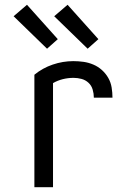

<svg xmlns="http://www.w3.org/2000/svg" viewBox="-20 -784 540 804"><path d="M124 0V-471Q158 -499 200.5 -513.5Q243 -528 287 -528Q309 -528 330 -525Q351 -522 371 -513.5Q391 -505 407 -490.5Q423 -476 433.5 -457.5Q444 -439 447.5 -417.5Q451 -396 451 -375H373Q373 -392 368 -409Q363 -426 350.5 -437.5Q338 -449 321.5 -453.5Q305 -458 288 -458Q265 -458 243 -452.5Q221 -447 202 -436V0ZM347 -580 207 -716 263 -764 392 -620ZM177 -580 37 -716 93 -764 222 -620Z"/></svg>

Font: Moesevka
Style: Regular
Weight: 400
Monospace: yes
Designer: Belleve Invis
Foundry: Belleve Invis
Version: Version 32.5.0; ttfautohint (v1.8.4)